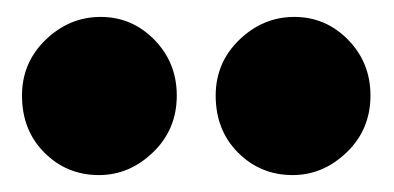

<svg xmlns="http://www.w3.org/2000/svg" viewBox="-20 -727 466 227"><path d="M326 -520Q288 -520 261.5 -546.5Q235 -573 235 -614Q235 -653 263 -680Q291 -707 328 -707Q365 -707 391.5 -680Q418 -653 418 -614Q418 -574 390 -547Q362 -520 326 -520ZM97 -520Q59 -520 32.5 -546.5Q6 -573 6 -614Q6 -653 34 -680Q62 -707 99 -707Q136 -707 162.5 -680Q189 -653 189 -614Q189 -574 161 -547Q133 -520 97 -520Z"/></svg>

Font: Overlock Black
Style: Regular
Weight: 900
Designer: Dario Muhafara
Foundry: Dario Manuel Muhafara
Version: Version 1.002